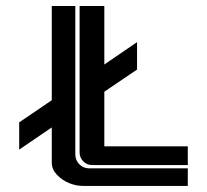

<svg xmlns="http://www.w3.org/2000/svg" viewBox="-20 -610 679 630"><path d="M596.2 -57.6V0H251Q230 0 207.3 -9Q184.6 -18.1 167.2 -36.1Q149.9 -54.2 149.9 -76.2V-191.9L43 -119.1V-208.5L149.9 -281.2V-590.3H227.1V-103.5Q227.1 -84.5 240.2 -71Q253.4 -57.6 272.5 -57.6ZM322.3 -309.1V-129.9H596.2V-68.4H282.2Q265.1 -68.4 253.2 -80.6Q241.2 -92.8 241.2 -109.9V-590.3H322.3V-398.4L429.7 -471.7V-381.8Z"/></svg>

Font: Ebtekar Inline 2
Style: Inline-2
Weight: 500
Designer: Arman Khorramak
Foundry: Arman Khorramak
Version: Version 2.000